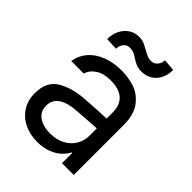

<svg xmlns="http://www.w3.org/2000/svg" viewBox="-211 -835 957 957"><g transform="rotate(45 267.5 -357.0)"><path d="M306.6 -240.2 251 -236.3Q191.4 -232.4 158.7 -210.4Q126 -188.5 126 -146.5Q126 -119.1 140.1 -100.6Q154.3 -82 179.7 -72.3Q205.1 -62.5 237.3 -62.5Q283.2 -62.5 316.4 -80.6Q349.6 -98.6 367.2 -128.4Q384.8 -158.2 384.8 -192.4V-357.4Q384.8 -391.6 371.6 -415.5Q358.4 -439.5 331.5 -451.7Q304.7 -463.9 264.6 -463.9Q216.8 -463.9 186 -444.3Q155.3 -424.8 145.5 -392.6H57.6Q63.5 -435.5 91.3 -468.3Q119.1 -501 165 -519Q210.9 -537.1 268.6 -537.1Q314.5 -537.1 358.4 -523.4Q402.3 -509.8 435.1 -468.3Q467.8 -426.8 467.8 -349.6V0H384.8V-72.3H380.9Q371.1 -51.8 351.1 -32.7Q331.1 -13.7 298.3 -0.5Q265.6 12.7 222.7 12.7Q171.9 12.7 130.9 -6.8Q89.8 -26.4 65.9 -63.5Q42 -100.6 42 -150.4Q42 -233.4 98.6 -267.1Q155.3 -300.8 241.2 -306.6Q251 -307.6 335 -312.5L390.6 -314.5L391.6 -246.1Q382.8 -246.1 306.6 -240.2ZM211.9 -717.8Q224.6 -717.8 235.8 -714.8Q247.1 -711.9 257.8 -706.5Q268.6 -701.2 278.3 -695.3Q295.9 -685.5 309.1 -679.7Q322.3 -673.8 337.9 -673.8Q358.4 -673.8 371.6 -689Q384.8 -704.1 384.8 -725.6L448.2 -720.7Q448.2 -685.5 434.6 -658.7Q420.9 -631.8 396.5 -617.2Q372.1 -602.5 341.8 -602.5Q326.2 -602.5 314 -606Q301.8 -609.4 293 -614.3Q284.2 -619.1 272.5 -626Q257.8 -636.7 245.6 -641.6Q233.4 -646.5 216.8 -646.5Q197.3 -646.5 184.6 -631.3Q171.9 -616.2 171.9 -593.8L106.4 -596.7Q106.4 -631.8 120.6 -659.7Q134.8 -687.5 158.7 -702.6Q182.6 -717.8 211.9 -717.8Z"/></g></svg>

Font: Pretendard GOV Variable
Style: Regular
Weight: 400
Designer: Base glyphs from Inter by Rasmus Andersson; Hangul glyphs from Noto Sans CJK(Source Han Sans) by Jang Soo-young and Kang
Foundry: Kil Hyung-jin
Version: Version 1.307;Glyphs 3.2 (3192)